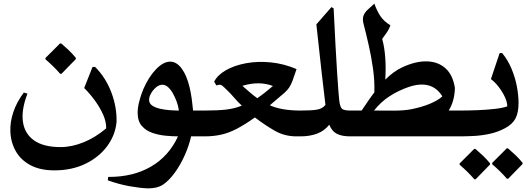

<svg xmlns="http://www.w3.org/2000/svg" viewBox="-20 -750 2913 1056"><path d="M311 -344Q292 -366 272 -385.5Q252 -405 230 -424V-431L310 -511H317Q338 -493 358 -474Q378 -455 397 -432V-425L318 -344ZM279 187Q201 187 147.5 158.5Q94 130 66.5 81Q39 32 37 -27Q35 -79 53.5 -134Q72 -189 111 -241L131 -235Q97 -147 106 -81Q115 -15 167 22Q219 59 313 59Q375 59 440 32.5Q505 6 564 -44Q565 -78 548.5 -116.5Q532 -155 504.5 -193.5Q477 -232 443 -266L489 -382H503Q561 -324 592 -243Q623 -162 621 -79Q614 -6 569 54.5Q524 115 449.5 151Q375 187 279 187Z M1108 -142Q1128 -142 1138 -122Q1148 -102 1148 -71Q1148 -40 1138 -20Q1128 0 1108 0H1031Q1020 50 996.5 103Q973 156 941.5 199.5Q910 243 876 266Q843 287 792 286Q747 284 691.5 274Q636 264 573 242L575 223Q711 224 810 166.5Q909 109 959 0Q930 0 892 -3.5Q854 -7 818.5 -19Q783 -31 760 -57.5Q737 -84 737 -130Q737 -157 745.5 -191Q754 -225 768 -259Q797 -326 837.5 -368.5Q878 -411 916 -411Q951 -411 979 -373.5Q1007 -336 1023 -269Q1030 -239 1034.5 -207Q1039 -175 1042 -142ZM963 -142H964Q960 -170 950.5 -194.5Q941 -219 930 -238Q918 -259 903.5 -271.5Q889 -284 873 -284Q855 -284 838 -269.5Q821 -255 810.5 -236Q800 -217 800 -201Q800 -181 817 -169.5Q834 -158 860 -152Q886 -146 914 -144Q942 -142 963 -142Z M1632 -142Q1652 -142 1662 -120.5Q1672 -99 1672 -73Q1673 -46 1663 -23Q1653 0 1632 0H1610Q1545 0 1491 -31Q1437 -62 1382 -104Q1327 -65 1283 -42Q1239 -19 1197 -9.5Q1155 0 1105 0Q1072 0 1055 -22Q1038 -44 1038 -71Q1037 -97 1054 -119.5Q1071 -142 1105 -142Q1179 -142 1225 -147.5Q1271 -153 1310 -169Q1291 -186 1269.5 -211Q1248 -236 1228 -255Q1212 -271 1201.5 -279.5Q1191 -288 1170 -280L1158 -301Q1176 -337 1222 -363.5Q1268 -390 1332 -402Q1396 -414 1468.5 -407Q1541 -400 1611 -370Q1599 -333 1590 -309Q1581 -285 1571 -269.5Q1561 -254 1545 -240L1464 -171Q1497 -156 1539.5 -149Q1582 -142 1632 -142ZM1313 -278Q1330 -263 1352.5 -243.5Q1375 -224 1395 -210Q1417 -225 1438 -241.5Q1459 -258 1481 -277Q1406 -306 1313 -278Z M1907 0Q1859 0 1832 -14.5Q1805 -29 1791 -64Q1764 -30 1724 -15Q1684 0 1633 0Q1597 0 1579 -22.5Q1561 -45 1562 -72Q1562 -98 1580 -120Q1598 -142 1633 -142Q1694 -142 1723.5 -147Q1753 -152 1770 -173Q1762 -238 1749 -352Q1736 -466 1720 -616L1803 -711L1815 -704Q1826 -475 1834 -352Q1842 -229 1846 -196Q1851 -158 1863 -150Q1875 -142 1908 -142Q1928 -142 1938 -120Q1948 -98 1948 -71Q1948 -45 1938 -22.5Q1928 0 1907 0Z M1969 -142Q1988 -170 2005 -195Q2022 -220 2039 -242Q2041 -306 2031.5 -373Q2022 -440 2007.5 -503.5Q1993 -567 1979 -621Q1973 -646 1979 -663Q1985 -680 2001 -695.5Q2017 -711 2039 -730Q2053 -690 2072.5 -661Q2092 -632 2127 -611Q2120 -589 2105 -568Q2090 -547 2082 -536Q2095 -490 2099 -430.5Q2103 -371 2099 -312Q2121 -334 2144 -351Q2167 -368 2193 -380Q2266 -414 2327.5 -412.5Q2389 -411 2430 -374.5Q2471 -338 2482 -266Q2480 -194 2448 -142H2510Q2528 -142 2542.5 -126Q2557 -110 2557 -69Q2557 -36 2542.5 -18Q2528 0 2510 0H1908Q1880 0 1859.5 -19.5Q1839 -39 1839 -71Q1839 -103 1859.5 -122.5Q1880 -142 1908 -142ZM2037 -142Q2096 -141 2150 -141.5Q2204 -142 2241 -149Q2301 -161 2345 -179.5Q2389 -198 2413 -220Q2354 -315 2226 -271Q2171 -252 2123 -221Q2075 -190 2037 -142Z M2742 -458Q2774 -419 2794 -370.5Q2814 -322 2823 -273.5Q2832 -225 2832 -184Q2832 -131 2815.5 -99Q2799 -67 2758 -45Q2717 -23 2671.5 -13.5Q2626 -4 2583 -2Q2540 0 2508 0Q2478 0 2458.5 -22.5Q2439 -45 2439 -72Q2439 -98 2458.5 -120Q2478 -142 2508 -142Q2555 -142 2606 -144Q2657 -146 2701 -151Q2745 -156 2770 -165Q2770 -188 2757 -216Q2744 -244 2723.5 -271Q2703 -298 2680 -315L2728 -458ZM2768 233Q2749 211 2729 191.5Q2709 172 2687 153V146L2767 66H2774Q2795 84 2815 103Q2835 122 2854 145V152L2775 233ZM2589 236Q2570 214 2550 194.5Q2530 175 2508 156V149L2588 69H2595Q2616 87 2636 106Q2656 125 2675 148V155L2596 236Z"/></svg>

Font: Bona Nova
Style: Bold
Weight: 700
Designer: Mateusz Machalski
Foundry: Capitalics
Version: Version 4.001; ttfautohint (v1.8.3)